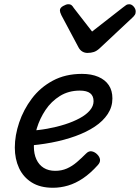

<svg xmlns="http://www.w3.org/2000/svg" viewBox="-20 -868 661 907"><path d="M230 19Q170 19 130 -6Q90 -31 70 -74Q50 -117 50 -171Q50 -228 70.5 -289Q91 -350 130.5 -402.5Q170 -455 229.5 -487Q289 -519 367 -519Q412 -519 444.5 -505Q477 -491 494 -465.5Q511 -440 511 -403Q511 -363 489 -329.5Q467 -296 428 -270Q389 -244 336.5 -225Q284 -206 223.5 -194.5Q163 -183 99 -179L115 -250Q159 -252 203.5 -260Q248 -268 287 -280.5Q326 -293 356.5 -309.5Q387 -326 404.5 -346.5Q422 -367 422 -390Q422 -415 406 -427.5Q390 -440 357 -440Q304 -440 263 -414.5Q222 -389 195 -348.5Q168 -308 154 -262Q140 -216 140 -176Q140 -141 152 -115Q164 -89 186.5 -75Q209 -61 241 -61Q271 -61 296 -72Q321 -83 343 -102Q365 -121 387 -143Q400 -156 414 -153Q428 -150 439 -139Q451 -127 452.5 -114Q454 -101 442 -88Q407 -49 372 -25.5Q337 -2 301.5 8.5Q266 19 230 19ZM590 -848Q602 -848 611.5 -837Q621 -826 621 -814Q621 -804 617.5 -798.5Q614 -793 610 -789L451 -640Q437 -627 423.5 -622.5Q410 -618 393 -618Q380 -618 369 -624.5Q358 -631 351 -644L270 -796Q266 -804 264.5 -809.5Q263 -815 263 -819Q263 -831 278 -839.5Q293 -848 302 -848Q313 -848 318.5 -843Q324 -838 328 -831L415 -719L561 -833Q568 -838 574.5 -843Q581 -848 590 -848Z"/></svg>

Font: Playwrite CU
Style: Regular
Weight: 400
Designer: Veronika Burian, José Scaglione
Foundry: TypeTogether
Version: Version 1.002